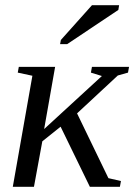

<svg xmlns="http://www.w3.org/2000/svg" viewBox="-20 -715 514 735"><path d="M104 -425 48 -437 52 -459H191L149 -221L370 -424L328 -437L332 -459H474L470 -437L431 -426L275 -281L395 -33L443 -22L439 0H324L212 -230L142 -174L110 0H29ZM210 -546 213 -562 332 -695H436L433 -677L237 -546Z"/></svg>

Font: Libra Serif Modern
Style: Italic
Weight: 400
Italic angle: -12°
Designer: Stefan Peev, Context Ltd
Foundry: Stefan Peev, Context Ltd
Version: Version 1.000